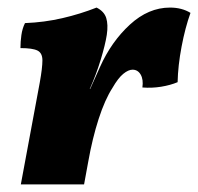

<svg xmlns="http://www.w3.org/2000/svg" viewBox="-20 -487 523 507"><path d="M235 -467Q255 -457 260.5 -439.5Q266 -422 262 -395Q258 -369 246 -329.5Q234 -290 217 -252H218L244 -310Q274 -377 323 -422Q372 -467 429 -467Q460 -467 483 -453Q469 -414 459.5 -364Q450 -314 449 -270Q430 -262 405.5 -258Q381 -254 356 -256Q359 -277 351.5 -290Q344 -303 330 -303Q319 -303 305.5 -292Q292 -281 277 -255Q257 -224 240.5 -173Q224 -122 213 -60L202 0H35L85 -269Q92 -308 92 -327.5Q92 -347 79 -353.5Q66 -360 34 -360Q34 -377 36.5 -394.5Q39 -412 46 -426Q97 -428 144.5 -439Q192 -450 235 -467Z"/></svg>

Font: Vollkorn ExtraBold
Style: Italic
Weight: 800
Italic angle: -11°
Designer: Friedrich Althausen
Foundry: Friedrich Althausen
Version: Version 5.000; ttfautohint (v1.8.3)